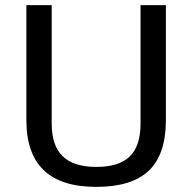

<svg xmlns="http://www.w3.org/2000/svg" viewBox="-20 -720 749 750"><path d="M83 -251V-700H182V-237Q182 -151 225 -109.5Q268 -68 356 -68Q445 -68 487 -109Q529 -150 529 -237V-700H628V-251Q628 -117 561.5 -53.5Q495 10 356 10Q219 10 151 -55Q83 -120 83 -251Z"/></svg>

Font: Krub Medium
Style: Regular
Weight: 500
Designer: Ekaluck Peanpanawate
Foundry: Cadson Demak Co.,Ltd.
Version: Version 1.000; ttfautohint (v1.6)